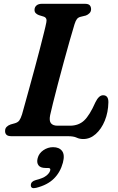

<svg xmlns="http://www.w3.org/2000/svg" viewBox="-20 -720 626 1015"><path d="M338.5 0H41Q21 0 13.5 -8.2Q6 -16.5 7 -29Q7 -41 15 -49.2Q23 -57.5 36 -62L59 -68.5Q74.5 -73 82 -83.2Q89.5 -93.5 96.5 -115.5Q102.5 -137 113.2 -175.5Q124 -214 137.2 -262.5Q150.5 -311 164.5 -362.5Q178.5 -414 190.8 -461.8Q203 -509.5 212.2 -546.2Q221.5 -583 225 -602Q230 -625.5 211.5 -632L185.5 -640Q175 -644 168.8 -650.5Q162.5 -657 162.5 -667.5Q162.5 -682 172.8 -691Q183 -700 202.5 -700H427.5Q447.5 -700 454.5 -692Q461.5 -684 461.5 -671.5Q461.5 -659 453.2 -650.5Q445 -642 434 -638L405.5 -631Q393.5 -628 386.8 -619.5Q380 -611 374 -592Q363.5 -557 348.2 -504Q333 -451 316.8 -391Q300.5 -331 285.5 -274Q270.5 -217 259.8 -173.5Q249 -130 245 -111Q239 -80.5 249.8 -68Q260.5 -55.5 284 -55.5H349.5Q395.5 -55.5 424.8 -83Q454 -110.5 484.5 -179.5Q502.5 -216.5 525 -216.5Q553.5 -216.5 553 -179Q552 -126 534 -82Q516 -38 486.2 -11.5Q456.5 15 420 15Q400.5 15 384.8 7.5Q369 0 338.5 0ZM221.5 168Q193.5 168 183.2 153.5Q173 139 179 116.5Q185.5 90.5 209.2 74.2Q233 58 260.5 58Q293 58 308.2 78.2Q323.5 98.5 312.5 140Q299 190.5 265 224.2Q231 258 171 273Q142.5 280 143 258.5Q143.5 239 169 232Q207.5 222.5 224.8 208.8Q242 195 245.5 180.5Q249 168 234 168Z"/></svg>

Font: Fraunces 9pt Soft SemiBold
Style: Italic
Weight: 600
Italic angle: -16°
Version: Version 1.000;[b76b70a41]